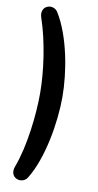

<svg xmlns="http://www.w3.org/2000/svg" viewBox="-110 -895 578 1129"><g transform="rotate(10 178.5 -331.0)"><path d="M140 163C221 33 257 -189 257 -337C257 -485 221 -695 140 -825C111 -872 28 -848 54 -774C99 -643 124 -467 124 -337C124 -207 103 -18 54 112C26 185 111 210 140 163Z"/></g></svg>

Font: SN Pro SemiBold
Style: Regular
Weight: 600
Designer: Tobias Whetton
Foundry: Supernotes
Version: Version 1.003;Glyphs 3.3 (3324)